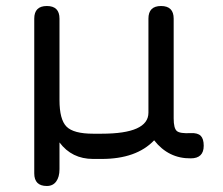

<svg xmlns="http://www.w3.org/2000/svg" viewBox="-20 -527 743 639"><path d="M558 -133Q558 -100 568.5 -91Q579 -82 615 -84Q638 -85 648 -75Q658 -65 658 -42Q658 0 615 0Q541 1 493 -60Q434 2 318 2H290Q219 2 178 -53V36Q178 62 167 77Q156 92 136 92Q94 92 94 50V-465Q94 -507 136 -507Q178 -507 178 -465V-194Q178 -129 201.5 -105.5Q225 -82 290 -82H318Q474 -82 474 -152V-465Q474 -507 516 -507Q558 -507 558 -465Z"/></svg>

Font: Jura
Style: Bold
Weight: 700
Designer: Daniel Johnson, Alexei Vanyashin
Foundry: Daniel Johnson
Version: Version 5.103